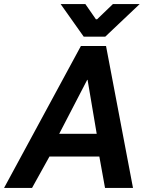

<svg xmlns="http://www.w3.org/2000/svg" viewBox="-59 -927 725 947"><path d="M340 -700H464L597 0H459L431 -155H185L99 0H-39ZM418 -267 373 -533H371L233 -267ZM240 -907H362L414 -832H420L498 -907H630L460 -746H354Z"/></svg>

Font: Chakra Petch
Style: Bold Italic
Weight: 700
Italic angle: -10°
Designer: Katatrad Aksorn Co.,Ltd.
Foundry: Cadson Demak Co.,Ltd.
Version: Version 1.000; ttfautohint (v1.6)